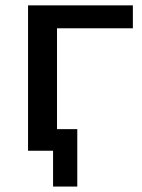

<svg xmlns="http://www.w3.org/2000/svg" viewBox="-20 -559 527 712"><path d="M84 0V-539.1H472.7V-454.1H191.4V-80.1H266.6V132.8H176.8V0Z"/></svg>

Font: Min Sans Medium
Style: Regular
Weight: 500
Designer: Jinseong-Kim, NotoSansCJK, Nunito
Foundry: Jinseong-Kim
Version: Version 1.400;Glyphs 3.1.2 (3151)